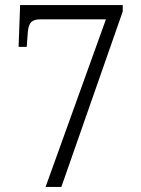

<svg xmlns="http://www.w3.org/2000/svg" viewBox="-20 -734 553 754"><path d="M159 0H221L462 -689V-714H59L53 -550H85L89 -605C92 -647 106 -658 140 -658H396Z"/></svg>

Font: Noto Serif Thai SemiCondensed Light
Style: Regular
Weight: 300
Width: 4
Designer: Monotype Design Team
Foundry: Monotype Imaging Inc.
Version: Version 2.002